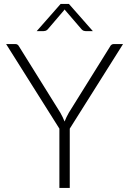

<svg xmlns="http://www.w3.org/2000/svg" viewBox="-20 -924 635 944"><path d="M10 0ZM323 -291.5V0H272V-291.5L10 -707.5H55Q62 -707.5 66.5 -704.2Q71 -701 74 -695L276.5 -370Q283 -358.5 288.2 -347.8Q293.5 -337 297.5 -326.5Q301.5 -337 306.8 -347.8Q312 -358.5 318.5 -370L521 -695Q523.5 -700.5 528.2 -704Q533 -707.5 540 -707.5H585ZM436.5 -771H401Q397 -771 392 -772.5Q387 -774 381.5 -779.5L301.5 -872.5L297.5 -877.5Q296.5 -876.5 295.8 -875Q295 -873.5 294 -872.5L214.5 -779.5Q209 -774 203.8 -772.5Q198.5 -771 194.5 -771H160.5L278 -904.5H319Z"/></svg>

Font: Lato Light
Style: Regular
Weight: 300
Designer: Lukasz Dziedzic
Foundry: tyPoland Lukasz Dziedzic
Version: Version 2.007; 2014-02-27